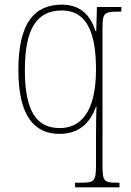

<svg xmlns="http://www.w3.org/2000/svg" viewBox="-20 -566 563 826"><path d="M303 240H494V220H486C427 220 421 215 421 143V-441C421 -511 426 -516 494 -516H502V-536H397L394 -432H391C368 -504 323 -546 246 -546C127 -546 59 -466 59 -265C59 -72 124 10 236 10C321 10 368 -38 393 -107H395C394 -88 393 -29 393 29V143C393 215 386 220 326 220H303ZM237 -15C134 -15 87 -93 87 -264C87 -446 140 -521 247 -521C355 -521 393 -422 393 -267C393 -73 319 -15 237 -15Z"/></svg>

Font: Noto Serif Tamil SemiCondensed Thin
Style: Regular
Weight: 100
Width: 4
Designer: Indian Type Foundry, Tom Grace, and the Monotype Design Team
Foundry: Monotype Imaging Inc.
Version: Version 2.004